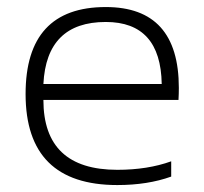

<svg xmlns="http://www.w3.org/2000/svg" viewBox="-20 -533 589 553"><path d="M284.7 -512.7Q495.1 -512.7 495.1 -279.8Q495.1 -263.2 494.1 -245.1H105Q105 -43.9 317.9 -43.9Q405.3 -43.9 473.1 -68.4V-24.4Q405.3 0 317.9 0Q53.7 0 53.7 -262.2Q53.7 -512.7 284.7 -512.7ZM105 -291H445.8Q442.9 -469.7 284.7 -469.7Q113.8 -469.7 105 -291Z"/></svg>

Font: Voltera Light
Style: Light
Weight: 300
Designer: Bernd Montag
Version: Version 1.301